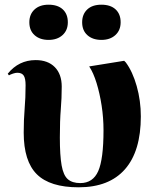

<svg xmlns="http://www.w3.org/2000/svg" viewBox="-20 -784 657 818"><path d="M315 14Q193 14 137 -41.5Q81 -97 81 -219Q81 -274 85 -321Q89 -368 89 -421Q89 -450 81 -462Q73 -474 54 -474Q46 -474 35.5 -470.5Q25 -467 18 -463L13 -470Q60 -528 132 -528Q184 -528 213.5 -498Q243 -468 243 -415Q243 -366 239 -318Q235 -270 235 -198Q235 -122 242.5 -79.5Q250 -37 269 -20.5Q288 -4 322 -4Q376 -4 398.5 -55Q421 -106 421 -229Q421 -282 413 -334Q405 -386 391.5 -430Q378 -474 360 -501L509 -525L516 -518Q545 -479 562.5 -417Q580 -355 580 -288Q580 -140 512.5 -63Q445 14 315 14ZM412 -614Q375 -614 352.5 -634Q330 -654 330 -689Q330 -723 351.5 -743.5Q373 -764 412 -764Q451 -764 472.5 -744Q494 -724 494 -689Q494 -655 471.5 -634.5Q449 -614 412 -614ZM187 -614Q150 -614 127.5 -634Q105 -654 105 -689Q105 -723 127 -743.5Q149 -764 187 -764Q226 -764 247.5 -744Q269 -724 269 -689Q269 -655 246.5 -634.5Q224 -614 187 -614Z"/></svg>

Font: Literata 72pt
Style: Bold
Weight: 700
Designer: Latin by Veronika Burian and Jose Scaglione. Greek by Irene Vlachou. Cyrillic by Vera Evstafieva.
Foundry: TypeTogether
Version: Version 3.002